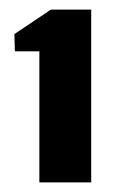

<svg xmlns="http://www.w3.org/2000/svg" viewBox="-20 -822 290 400"><path d="M62 -442V-715H11L10 -751L86 -802H170V-442Z"/></svg>

Font: Big Shoulders Display Black
Style: Regular
Weight: 900
Designer: Patric King
Foundry: XO Type Co
Version: Version 1.000; ttfautohint (v1.8.2)